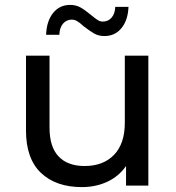

<svg xmlns="http://www.w3.org/2000/svg" viewBox="-20 -757 717 783"><path d="M585 -530V0H494V-80Q465 -38 418 -16Q371 6 314 6Q208 6 147 -52Q86 -110 86 -225V-530H182V-236Q182 -158 219 -119Q256 -80 325 -80Q401 -80 445 -125.5Q489 -171 489 -256V-530ZM321 -650Q306 -664 295 -670.5Q284 -677 273 -677Q251 -677 237 -660.5Q223 -644 222 -615H168Q170 -671 196.5 -704Q223 -737 266 -737Q290 -737 308.5 -726.5Q327 -716 351 -696Q368 -682 378 -675.5Q388 -669 399 -669Q421 -669 435 -685Q449 -701 450 -729H504Q502 -675 475.5 -642.5Q449 -610 406 -610Q382 -610 364.5 -620Q347 -630 321 -650Z"/></svg>

Font: CMG Sans Medium
Style: Regular
Weight: 500
Designer: Julieta Ulanovsky
Foundry: Julieta Ulanovsky
Version: Version 7.200